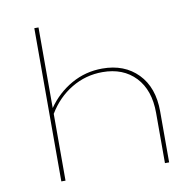

<svg xmlns="http://www.w3.org/2000/svg" viewBox="-75 -735 826 812"><g transform="rotate(-10 338.0 -329.0)"><path d="M587 -219V0H569V-216Q569 -314 516.5 -369.5Q464 -425 375 -425Q303 -425 242 -388.5Q181 -352 142 -287V0H124V-658H142V-312Q183 -371 244 -405.5Q305 -440 377 -440Q472 -440 529.5 -381Q587 -322 587 -219Z"/></g></svg>

Font: Ysabeau SC Thin
Style: Regular
Weight: 200
Designer: Christian Thalmann (Catharsis Fonts)
Version: Version 0.003